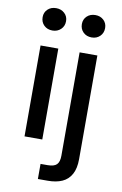

<svg xmlns="http://www.w3.org/2000/svg" viewBox="-102 -788 675 1065"><g transform="rotate(10 235.5 -255.5)"><path d="M76 0V-512H176V0ZM126 -605Q97 -605 78.5 -623Q60 -641 60 -669Q60 -696 78.5 -713.5Q97 -731 126 -731Q154 -731 173 -713.5Q192 -696 192 -669Q192 -641 173 -623Q154 -605 126 -605ZM190 220V135H229Q266 135 281 120Q296 105 296 70V-512H396V72Q396 124 378 157Q360 190 326.5 205Q293 220 245 220ZM347 -605Q318 -605 299.5 -623Q281 -641 281 -669Q281 -696 299.5 -713.5Q318 -731 347 -731Q375 -731 393.5 -713.5Q412 -696 412 -669Q412 -641 393.5 -623Q375 -605 347 -605Z"/></g></svg>

Font: DM Sans 12pt Medium
Style: Regular
Weight: 500
Version: Version 4.004;gftools[0.9.30]